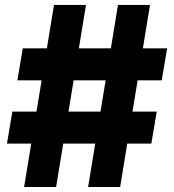

<svg xmlns="http://www.w3.org/2000/svg" viewBox="-20 -747 696 767"><path d="M332 0 360.4 -173.3H232.6L204.2 0H76.3L104.8 -173.3H7.8L29.5 -301.1H125.7L146.3 -426.1H49.4L71 -554H167.3L195.7 -727.3H323.5L295.1 -554H422.9L451.3 -727.3H579.2L550.8 -554H647.7L626.1 -426.1H529.8L509.2 -301.1H606.2L584.5 -173.3H488.3L459.9 0ZM253.6 -301.1H381.4L402 -426.1H274.1Z"/></svg>

Font: Inter UI Extra Bold
Style: Regular
Weight: 800
Designer: Rasmus Andersson
Foundry: rsms
Version: 3.2;8d6f07862